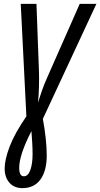

<svg xmlns="http://www.w3.org/2000/svg" viewBox="-20 -734 517 990"><path d="M221 67Q221 27 215.5 -23Q210 -73 201 -121L477 -714H391L225 -338Q207 -298 195.5 -264.5Q184 -231 176 -205Q180 -244 181 -289.5Q182 -335 181 -363L168 -714H87L116 -134Q56 -47 30 21Q4 89 4 135Q4 180 28.5 208Q53 236 96 236Q156 236 188.5 191.5Q221 147 221 67ZM79 131Q79 65 142 -58Q144 -31 146 -1Q148 29 148 61Q148 110 136.5 142.5Q125 175 103 175Q79 175 79 131Z"/></svg>

Font: Noto Sans Display Condensed
Style: Italic
Weight: 400
Width: 3
Designer: Monotype Design team
Foundry: Monotype Imaging Inc.
Version: 1.000